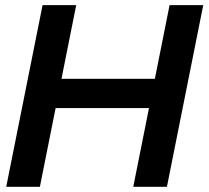

<svg xmlns="http://www.w3.org/2000/svg" viewBox="-20 -718 804 738"><path d="M3.9 0 143.6 -698.2H272.9L216.3 -415H575.2L631.8 -698.2H761.2L621.6 0H492.2L552.7 -302.7H193.8L133.3 0Z"/></svg>

Font: Sansation
Style: Bold Italic
Weight: 700
Designer: Bernd Montag
Version: Version 1.301